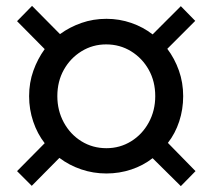

<svg xmlns="http://www.w3.org/2000/svg" viewBox="-20 -689 722 653"><path d="M88 -57 38 -107 132 -202Q107 -234 93 -275.5Q79 -317 79 -362Q79 -408 93.5 -448.5Q108 -489 132 -522L38 -617L89 -669L184 -573Q217 -597 257 -611Q297 -625 342 -625Q386 -625 426.5 -611Q467 -597 499 -572L595 -668L644 -618L549 -523Q574 -490 588.5 -449Q603 -408 603 -362Q603 -317 589.5 -276Q576 -235 551 -203L645 -107L595 -56L499 -151Q467 -126 426.5 -112.5Q386 -99 342 -99Q297 -99 256 -113Q215 -127 182 -152ZM342 -185Q388 -185 426 -208.5Q464 -232 486 -272.5Q508 -313 508 -362Q508 -412 486 -451.5Q464 -491 426 -514.5Q388 -538 341 -538Q295 -538 257 -514.5Q219 -491 197 -451.5Q175 -412 175 -362Q175 -313 197 -272.5Q219 -232 257 -208.5Q295 -185 342 -185Z"/></svg>

Font: Red Hat Display SemiBold
Style: Italic
Weight: 600
Italic angle: -12°
Designer: Pentagram, MCKL
Foundry: Pentagram, MCKL
Version: Version 1.023